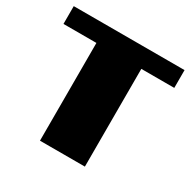

<svg xmlns="http://www.w3.org/2000/svg" viewBox="-160 -885 1044 1045"><g transform="rotate(30 361.5 -363.0)"><path d="M220.2 -614.3H13.2V-726.1H709.5V-614.3H502.4V0H220.2Z"/></g></svg>

Font: Poller One
Style: Regular
Weight: 400
Designer: Yvonne Schttler
Foundry: Yvonne Schttler
Version: Version 1.002